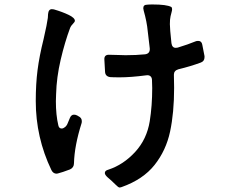

<svg xmlns="http://www.w3.org/2000/svg" viewBox="-20 -793 1040 859"><path d="M895 -537Q895 -519 878 -513Q832 -496 778 -483Q758 -477 758 -459L759 -400Q759 -289 741 -204.5Q723 -120 671.5 -55Q620 10 524 44L516 46Q512 46 507.5 42.5Q503 39 497 33Q478 14 461 0Q449 -11 449 -19Q449 -30 465 -34Q532 -56 584.5 -113Q637 -170 650 -251Q661 -320 661 -399Q661 -422 660 -434Q660 -446 653 -452Q646 -458 634 -456Q565 -447 516 -447Q486 -447 473 -448Q451 -451 450 -472L447 -525Q445 -548 467 -548L507 -547Q520 -546 542 -546Q590 -546 629 -550Q652 -553 650 -577L641 -653Q637 -696 623 -745Q621 -753 621 -756Q621 -772 638 -772Q646 -773 663 -773Q725 -773 746 -762Q750 -759 750 -752Q750 -746 747 -736Q744 -726 743 -720Q740 -707 740 -685Q740 -665 747 -600Q750 -579 766 -579Q772 -579 775 -580Q821 -594 855 -608Q859 -610 867 -610Q882 -610 885 -593Q888 -579 895 -542ZM311 -280Q319 -280 326 -276L331 -273Q346 -266 346 -251Q346 -245 345 -242Q313 -141 311 -63Q311 -43 293 -35Q259 -22 239 -17Q237 -16 233 -16Q218 -16 210 -32Q140 -178 140 -341Q140 -417 148 -479.5Q156 -542 175 -618Q191 -688 194 -713L195 -730Q197 -752 212 -752Q218 -752 221 -751Q259 -740 287 -726.5Q315 -713 315 -700Q315 -695 306 -686Q297 -677 294 -669Q270 -605 251.5 -526Q233 -447 231 -372L230 -340Q230 -278 241 -232Q244 -218 256 -218Q263 -218 271 -224.5Q279 -231 283 -242Q284 -245 293 -266Q299 -280 311 -280Z"/></svg>

Font: Shippori Gothic B2 Bold
Style: Regular
Weight: 700
Designer: FONTDASU
Foundry: FONTDASU / Google Inc. / but / Adobe
Version: Version 1.130